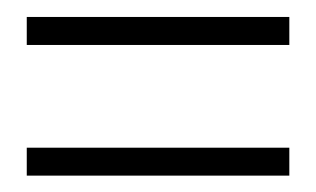

<svg xmlns="http://www.w3.org/2000/svg" viewBox="-20 -455 380 231"><path d="M328.1 -277.3V-243.7H12.2V-277.3ZM328.1 -434.6V-400.9H12.2V-434.6Z"/></svg>

Font: Tulpen One
Style: Regular
Weight: 400
Designer: Naima Ben Ayed
Foundry: Naima Ben Ayed, Anton Koovit
Version: Version 1.002